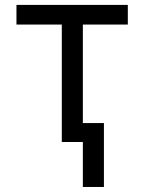

<svg xmlns="http://www.w3.org/2000/svg" viewBox="-20 -565 574 764"><path d="M45.5 -545.5H488.6V-467.3H309.7V-75.3H393.5V179H309.7V0H225.9V-467.3H45.5Z"/></svg>

Font: Interop
Style: Regular
Weight: 400
Designer: Rasmus Andersson, Google, Jang Haemin
Foundry: jhaemin
Version: Version 1.008